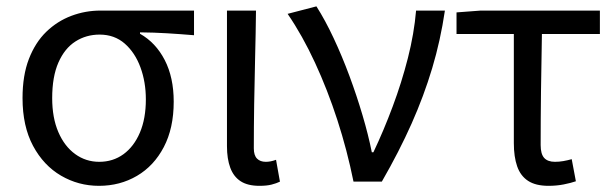

<svg xmlns="http://www.w3.org/2000/svg" viewBox="-20 -577 1955 610"><path d="M294.5 13.4Q229.3 13.4 173.9 -18.9Q118.5 -51.2 85 -113.6Q51.6 -176.1 51.6 -265.2Q51.6 -337.4 71.8 -389.7Q92.1 -442.1 127 -476Q162 -509.8 206.5 -526.6Q251 -543.4 299.5 -543.4H596.4V-465.1Q550.4 -468.9 510.2 -471.3Q470 -473.8 424.8 -474.2V-469.8Q474.9 -441.5 503.4 -386.2Q531.9 -330.9 531.9 -253.9Q531.9 -169.8 500.5 -109.9Q469.2 -50 415.2 -18.3Q361.2 13.4 294.5 13.4ZM295.3 -62.9Q339 -62.9 372.3 -87.1Q405.6 -111.4 424.5 -155.8Q443.4 -200.2 443.4 -261.3Q443.4 -316.3 426.2 -363.1Q409 -409.8 376.3 -438.5Q343.6 -467.1 296.5 -467.1Q253.9 -467.1 219.7 -445.3Q185.4 -423.4 165.6 -378.4Q145.8 -333.4 145.8 -265.2Q145.8 -202.9 165.3 -157.5Q184.8 -112.2 218.8 -87.5Q252.7 -62.9 295.3 -62.9Z M804.3 13.4Q766.9 13.4 744.5 -1.2Q722 -15.9 711.6 -44.1Q701.1 -72.3 701.1 -112.4V-543.4H793.3Q792.5 -469.8 790.5 -393.9Q788.6 -318 787.5 -244.8Q786.4 -171.5 786.4 -105.8Q786.4 -83.3 796.6 -73.1Q806.7 -62.9 824.4 -62.9Q832 -62.9 839.9 -64.4Q847.8 -65.9 857 -69.3L869.4 0.1Q857.8 5.7 842.7 9.5Q827.6 13.4 804.3 13.4Z M1103.1 0Q1082.9 -99.9 1051.8 -195.8Q1020.7 -291.6 980.8 -377.8Q941 -464 893.8 -533L985.3 -556.8Q1013.4 -512.7 1040 -455.8Q1066.7 -398.9 1090 -336.2Q1113.3 -273.4 1131.7 -211.1Q1150.2 -148.8 1161.3 -93.2H1166.3Q1199.4 -162.9 1227.7 -238.9Q1256.1 -314.8 1275.9 -392.5Q1295.7 -470.2 1301.9 -543.4H1393.5Q1379.5 -448.5 1353.1 -360.3Q1326.7 -272.1 1287.6 -184.2Q1248.5 -96.2 1193.1 0Z M1722.8 13.4Q1681.9 13.4 1657.8 -2.4Q1633.7 -18.1 1623.1 -48.5Q1612.5 -78.8 1612.5 -122.3V-469H1430.4V-537.6L1507.5 -543.4H1885.9V-469H1701.7Q1699.9 -377.1 1698.8 -287.7Q1697.7 -198.3 1697.7 -116.3Q1697.7 -87.6 1709 -75.2Q1720.3 -62.9 1743 -62.9Q1756.5 -62.9 1769.7 -65.2Q1782.9 -67.5 1796.4 -71.3L1809.6 -1.1Q1793.8 4.4 1771.1 8.9Q1748.4 13.4 1722.8 13.4Z"/></svg>

Font: Noto Sans SC Thin
Style: Regular
Weight: 100
Designer: Ryoko NISHIZUKA 西塚涼子 (kana, bopomofo & ideographs); Paul D. Hunt (Latin, Greek & Cyrillic); Sandoll Communications 산돌커뮤니
Foundry: Adobe
Version: Version 2.004-H2;hotconv 1.0.118;makeotfexe 2.5.65603